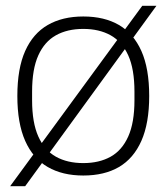

<svg xmlns="http://www.w3.org/2000/svg" viewBox="-20 -595 576 664"><path d="M268 12Q196 12 145 -17.5Q94 -47 67 -108Q40 -169 40 -263Q40 -358 67 -418.5Q94 -479 145 -508.5Q196 -538 268 -538Q341 -538 391.5 -508.5Q442 -479 469 -418.5Q496 -358 496 -263Q496 -169 469 -108Q442 -47 391.5 -17.5Q341 12 268 12ZM268 -31Q323 -31 362.5 -53Q402 -75 423.5 -123Q445 -171 445 -248V-278Q445 -356 423.5 -403.5Q402 -451 362.5 -473Q323 -495 268 -495Q213 -495 173.5 -473Q134 -451 112.5 -403.5Q91 -356 91 -278V-248Q91 -171 112.5 -123Q134 -75 173.5 -53Q213 -31 268 -31ZM15 49 472 -575H521L67 49Z"/></svg>

Font: Archivo Thin
Style: Regular
Weight: 250
Designer: Hector Gatti
Foundry: Omnibus-Type
Version: Version 2.001